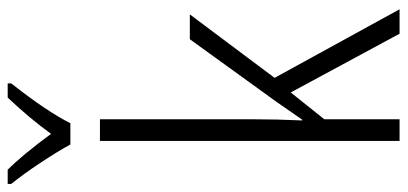

<svg xmlns="http://www.w3.org/2000/svg" viewBox="-328 -740 1034 487"><g transform="rotate(-90 188.5 -497.0)"><path d="M129 -373Q129 -310 126 -247H128Q140 -265 173 -312L332 -532H395L234 -317L408 0H346L197 -276L129 -191V0H74V-760H129ZM220 -985Q149 -895 119 -835H65Q47 -868 18.5 -911Q-10 -954 -35 -985V-994H1Q39 -956 92 -884Q131 -938 184 -994H220Z"/></g></svg>

Font: Noto Sans Display Light Narrow
Style: Regular
Weight: 300
Width: 4
Designer: Monotype Design team
Foundry: Monotype Imaging Inc.
Version: Version 1.000